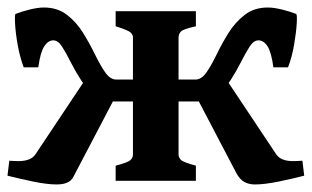

<svg xmlns="http://www.w3.org/2000/svg" viewBox="-20 -484 834 514"><path d="M458 -70.3Q458 -63 463.9 -56.4Q469.7 -49.8 504.4 -40.5V0H289.6V-40.5Q321.8 -48.8 328.9 -55.2Q335.9 -61.5 335.9 -70.3V-383.8Q335.9 -391.1 329.3 -397.2Q322.8 -403.3 289.6 -413.6V-454.1H504.4V-413.6Q470.2 -406.2 464.1 -399.4Q458 -392.6 458 -383.8ZM711.9 -303.7Q706.5 -343.8 696.3 -359.9Q686 -376 671.9 -376Q659.2 -376 648.4 -359.4Q637.7 -342.8 625.5 -318.6Q613.3 -294.4 597.7 -270Q582 -245.6 560.5 -229Q539.1 -212.4 509.3 -212.4H434.6V-271H502.9Q519.5 -271 533 -290.5Q546.4 -310.1 560.3 -338.9Q574.2 -367.7 592 -396.2Q609.9 -424.8 635.3 -444.3Q660.6 -463.9 696.8 -463.9Q712.9 -463.9 734.9 -458.5Q756.8 -453.1 772.5 -446.8Q775.9 -445.8 774.4 -421.4Q772.9 -397 767.3 -364Q761.7 -331.1 751 -303.7ZM662.6 9.8Q646 9.8 633.8 2.9Q621.6 -3.9 612.8 -20.5L505.9 -224.6L591.3 -263.2L719.2 -71.3Q731.4 -52.7 764.2 -52.7Q769.5 -52.7 775.9 -53Q782.2 -53.2 789.6 -53.7L794.4 -13.7Q764.6 -5.9 726.3 2Q688 9.8 662.6 9.8ZM43.5 -303.7Q33.2 -331.1 27.3 -364Q21.5 -397 20.3 -421.4Q19 -445.8 22 -446.8Q37.6 -453.1 59.6 -458.5Q81.5 -463.9 97.7 -463.9Q133.8 -463.9 159.2 -444.3Q184.6 -424.8 202.4 -396Q220.2 -367.2 234.1 -338.6Q248 -310.1 261.5 -290.5Q274.9 -271 291.5 -271H359.9V-212.4H285.2Q255.4 -212.4 233.9 -229Q212.4 -245.6 196.8 -269.8Q181.2 -293.9 168.9 -318.4Q156.7 -342.8 146 -359.4Q135.3 -376 122.6 -376Q108.9 -376 98.4 -359.9Q87.9 -343.8 82.5 -303.7ZM4.9 -53.7Q12.2 -53.2 18.6 -53Q24.9 -52.7 29.8 -52.7Q63 -52.7 75.2 -71.3L203.1 -263.2L288.6 -224.6L176.3 -10.3Q166 9.8 131.8 9.8Q106.4 9.8 68.4 2Q30.3 -5.9 0 -13.7Z"/></svg>

Font: Gentium Book Plus
Style: Bold
Weight: 700
Designer: Victor Gaultney, Annie Olsen, Iska Routamaa, Becca Hirsbrunner
Foundry: SIL International
Version: Version 6.101